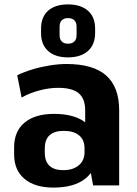

<svg xmlns="http://www.w3.org/2000/svg" viewBox="-20 -840 619 870"><path d="M366 -193V-340Q366 -393 336.5 -417.5Q307 -442 244 -442Q203 -442 159 -430.5Q115 -419 78 -398L58 -499Q89 -514 127 -525.5Q165 -537 205.5 -543.5Q246 -550 282 -550Q402 -550 461 -498Q520 -446 520 -340V0H402ZM222 10Q138 10 91 -29.5Q44 -69 44 -140V-173Q44 -245 91.5 -284.5Q139 -324 225 -324Q316 -324 366.5 -285.5Q417 -247 417 -176V-142Q417 -70 366 -30Q315 10 222 10ZM267 -69Q311 -69 337 -91Q363 -113 363 -150V-169Q363 -206 338.5 -226.5Q314 -247 269 -247Q227 -247 205 -227.5Q183 -208 183 -167V-148Q183 -109 204 -89Q225 -69 267 -69ZM288 -580Q230 -580 198 -609Q166 -638 166 -690V-710Q166 -763 198 -791.5Q230 -820 288 -820Q346 -820 378.5 -791.5Q411 -763 411 -710V-690Q411 -638 378.5 -609Q346 -580 288 -580ZM288 -642Q307 -642 317 -652Q327 -662 327 -681V-719Q327 -738 317 -748Q307 -758 288 -758Q270 -758 260 -748Q250 -738 250 -719V-681Q250 -662 260 -652Q270 -642 288 -642Z"/></svg>

Font: Pathway Extreme SemiCondensed
Style: Bold
Weight: 700
Width: 4
Version: Version 1.001;gftools[0.9.26]